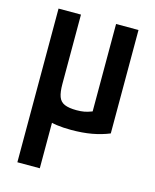

<svg xmlns="http://www.w3.org/2000/svg" viewBox="-112 -597 723 893"><g transform="rotate(15 250.0 -150.0)"><path d="M58 220V-195L166 -111V220ZM260 10Q183 10 138.5 -7Q94 -24 76 -65.5Q58 -107 58 -180V-520H166V-186Q166 -147 174 -125Q182 -103 203 -94Q224 -85 261 -85Q282 -85 298 -88Q314 -91 332 -98Q350 -105 375 -118L335 -50V-520H443V-22Q404 -6 359.5 2Q315 10 260 10Z"/></g></svg>

Font: M PLUS Code Latin Medium
Style: Regular
Weight: 500
Designer: Coji Morishita
Foundry: UNDERFOREST DESIGN
Version: Version 1.002; ttfautohint (v1.8.3)